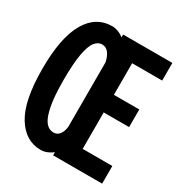

<svg xmlns="http://www.w3.org/2000/svg" viewBox="-154 -742 807 858"><g transform="rotate(30 250.0 -312.5)"><path d="M177 7Q98 7 50.5 -70.5Q3 -148 3 -312Q3 -471 49 -551.5Q95 -632 180 -632Q194 -632 210 -626Q226 -620 239 -609V-624H493V-533H338V-370H469V-279H338V-91H491V0H238V-16Q208 7 177 7ZM188 -89Q207 -89 218.5 -104Q230 -119 233 -144V-477Q228 -503 215 -521Q202 -539 180 -539Q160 -539 144 -519Q128 -499 119 -449.5Q110 -400 110 -313Q110 -206 128.5 -147.5Q147 -89 188 -89Z"/></g></svg>

Font: Ligconsolata
Style: Bold
Weight: 700
Monospace: yes
Designer: Raph Levien, Cyreal, Brenton Simpson
Foundry: Raph Levien, Cyreal, Google
Version: Version 3.001; ttfautohint (v1.8.2.53-6de2)